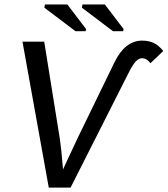

<svg xmlns="http://www.w3.org/2000/svg" viewBox="-20 -847 757 867"><path d="M298.8 0H200.2L81.5 -658.7H179.7L250.5 -218.3Q256.3 -181.6 264.6 -82L287.6 -131.8L333 -228.5L496.6 -564.9Q544.4 -663.6 622.1 -663.6Q651.4 -663.6 673.8 -653.1Q696.3 -642.6 717.3 -616.7L659.2 -561.5Q643.1 -584 621.1 -584Q606.9 -584 593.8 -570.3Q580.6 -556.6 563 -522.5ZM490.2 -706.1 349.6 -812.5 352.5 -826.7H453.6L538.1 -715.8L536.1 -706.1ZM320.8 -706.1 180.2 -812.5 183.1 -826.7H284.2L368.7 -715.8L366.7 -706.1Z"/></svg>

Font: Liberation Mono
Style: Italic
Weight: 400
Italic angle: -12°
Monospace: yes
Designer: Steve Matteson
Foundry: Ascender Corporation
Version: Version 2.1.5